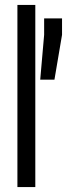

<svg xmlns="http://www.w3.org/2000/svg" viewBox="-20 -763 273 783"><path d="M51 0V-743H124V0ZM144 -438 160 -621V-688H233V-621L202 -438Z"/></svg>

Font: Saira ExtraCondensed Medium
Style: Regular
Weight: 500
Width: 2
Designer: Hector Gatti with collaboration of the Omnibus-Type team
Foundry: Omnibus-Type
Version: Version 1.101